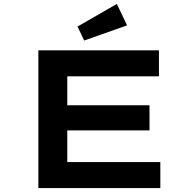

<svg xmlns="http://www.w3.org/2000/svg" viewBox="-20 -956 984 976"><path d="M175 0V-700H788V-568H322V-132H795V0ZM255 -293V-421H740V-293ZM408 -750 374 -821 574 -936 626 -827Z"/></svg>

Font: Lexend Zetta SemiBold
Style: Regular
Weight: 600
Designer: Bonnie Shaver-Troup, Thomas Jockin
Foundry: Lexend
Version: Version 1.007